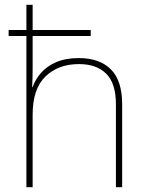

<svg xmlns="http://www.w3.org/2000/svg" viewBox="-20 -780 613 800"><path d="M116 -760V-655H358V-630H116V-496Q116 -474 115.5 -456.5Q115 -439 114 -417H116Q127 -449 151 -476.5Q175 -504 214 -521Q253 -538 309 -538Q395 -538 442 -491Q489 -444 489 -346V0H463V-345Q463 -433 422.5 -473Q382 -513 309 -513Q223 -513 169.5 -461.5Q116 -410 116 -302V0H90V-630H16V-655H90V-760Z"/></svg>

Font: Noto Sans Bengali Thin
Style: Regular
Weight: 100
Designer: Jelle Bosma - Monotype Design Team
Foundry: Monotype Imaging Inc.
Version: Version 2.003; ttfautohint (v1.8.4.7-5d5b)